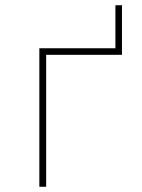

<svg xmlns="http://www.w3.org/2000/svg" viewBox="-20 -712 540 732"><path d="M130 0V-528H420V-692H445V-503H156V0Z"/></svg>

Font: Noto Sans Mono ExtraCondensed Thin
Style: Regular
Weight: 100
Width: 2
Designer: Monotype Design Team
Foundry: Monotype Imaging Inc.
Version: Version 2.014; ttfautohint (v1.8.4.7-5d5b)